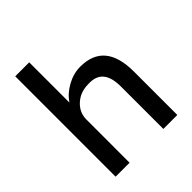

<svg xmlns="http://www.w3.org/2000/svg" viewBox="-203 -870 1001 1001"><g transform="rotate(-45 297.5 -370.0)"><path d="M72 0V-740H175V-443Q201 -483 249 -509.5Q297 -536 347 -536Q527 -536 527 -320V0H424V-313Q424 -381 396.5 -413Q369 -445 313 -442Q254 -442 214.5 -406Q175 -370 175 -318V0H124Z"/></g></svg>

Font: Easer Grotesk
Style: Regular
Weight: 400
Designer: Boardeaser, Bonnie Shaver-Troup, Thomas Jockin
Foundry: Lexend
Version: Version 1.008;Glyphs 3.1.2 (3151)